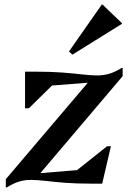

<svg xmlns="http://www.w3.org/2000/svg" viewBox="-20 -793 558 829"><path d="M5.1 16V-19.4L379.5 -459.8L400.7 -439L128.5 -417.9L88.1 -483.6H131.3Q200 -483.6 249 -479.8Q298 -476 333.5 -471.8Q368.9 -467.7 396.6 -467.3Q424.4 -466.9 450 -474.1Q475.6 -481.3 505.2 -499.6H509.6V-464.2L135.2 -23L113.1 -42.1L380.8 -64L421.2 0H378.2Q309.5 0 261.3 -3.8Q213.1 -7.6 178 -11.8Q142.9 -15.9 115.8 -16.3Q88.7 -16.7 63.9 -9.5Q39.1 -2.3 9.5 16ZM421.2 0 270.8 -25 442.3 -161.6H459ZM88.1 -325.6V-483.6L245 -463.5L104.8 -325.6ZM292.7 -557.1 277.8 -570.8 419.5 -773.3H422.6L506.3 -693.1V-690Z"/></svg>

Font: Platypi Light
Style: Italic
Weight: 300
Italic angle: -13°
Designer: David Sargent
Foundry: Bolt Cutter Type
Version: Version 1.200